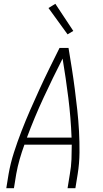

<svg xmlns="http://www.w3.org/2000/svg" viewBox="-20 -986 540 1006"><path d="M13 0 25 -74Q35 -131 53 -187Q71 -243 92.5 -298.5Q114 -354 138 -409Q162 -464 187 -518.5Q212 -573 238.5 -627Q265 -681 292 -735H339Q348 -681 356.5 -627Q365 -573 372 -518.5Q379 -464 385 -409Q391 -354 394 -298.5Q397 -243 396.5 -186.5Q396 -130 387 -74L375 0H334L346 -74Q353 -112 354.5 -151Q356 -190 356 -228H108Q94 -190 83 -151.5Q72 -113 65 -74L53 0ZM355 -265Q351 -370 338 -473.5Q325 -577 308 -679Q256 -577 208 -473.5Q160 -370 121 -265ZM334 -806 234 -944 270 -966 364 -824Z"/></svg>

Font: Iosevka Curly XLtObl
Style: Regular
Weight: 200
Italic angle: -9°
Monospace: yes
Designer: Belleve Invis
Foundry: Belleve Invis
Version: Version 11.1.0; ttfautohint (v1.8.3)